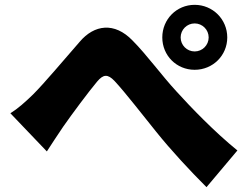

<svg xmlns="http://www.w3.org/2000/svg" viewBox="-20 -754 1040 795"><path d="M728 -599C728 -631 754 -657 786 -657C818 -657 844 -631 844 -599C844 -567 818 -541 786 -541C754 -541 728 -567 728 -599ZM652 -599C652 -524 711 -465 786 -465C861 -465 921 -524 921 -599C921 -674 861 -734 786 -734C711 -734 652 -674 652 -599ZM23 -285 174 -127C193 -156 218 -195 242 -230C279 -283 346 -373 382 -416C408 -447 426 -448 454 -419C499 -371 575 -272 627 -208C688 -132 765 -49 835 21L963 -131C868 -208 770 -310 711 -375C650 -441 586 -529 529 -586C454 -664 370 -652 310 -581C242 -503 163 -409 117 -363C84 -331 55 -305 23 -285Z"/></svg>

Font: Noto Sans Korean Black
Style: Bold
Weight: 900
Designer: Ryoko NISHIZUKA (kana & ideographs); Paul D. Hunt (Latin, Greek & Cyrillic); Wenlong ZHANG (bopomofo); Sandoll Communica
Foundry: Adobe Systems Incorporated
Version: Version 1.000;PS 1;hotconv 1.0.78;makeotf.lib2.5.61930